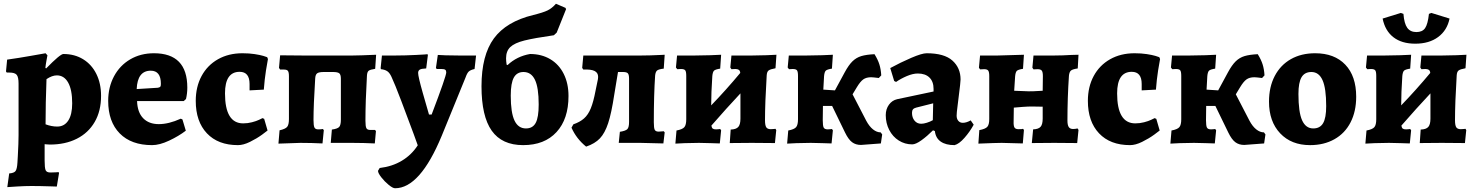

<svg xmlns="http://www.w3.org/2000/svg" viewBox="-20 -762 7870 1024"><path d="M29 163Q55 161 63 150Q71 139 73 105Q73 95 75 71Q79 -1 79 -42V-316Q79 -351 69 -363Q59 -375 30 -375H16L12 -381L18 -444Q82 -453 143.5 -464Q205 -475 223 -478L233 -467Q232 -461 228 -440Q224 -419 222 -400L226 -397Q301 -474 318 -474Q378 -474 423.5 -446Q469 -418 494 -367.5Q519 -317 519 -251Q519 -170 485 -111.5Q451 -53 389.5 -22Q328 9 246 9Q237 9 229 8Q221 7 218 7V94Q218 132 223 145Q228 158 249 158Q267 158 278 157Q289 156 292 156L295 160L283 233L253 232Q191 230 148 230Q114 230 72.5 232.5Q31 235 19 236ZM365 -211Q365 -283 343.5 -321.5Q322 -360 283 -360Q258 -360 228 -340Q223 -212 223 -99Q255 -87 285 -87Q323 -87 344 -119Q365 -151 365 -211Z M557 -224Q557 -297 588 -355Q619 -413 674.5 -445.5Q730 -478 801 -478Q979 -478 979 -295Q979 -264 972 -234L960 -223H711Q713 -163 743.5 -131.5Q774 -100 827 -100Q880 -100 944 -129L953 -125L971 -65Q933 -36 882 -12Q831 12 791 12Q680 12 618.5 -50.5Q557 -113 557 -224ZM822 -294Q832 -296 835 -299.5Q838 -303 838 -315Q838 -385 784 -385Q713 -385 709 -287Z M1024 -224Q1024 -299 1055 -356.5Q1086 -414 1142.5 -446Q1199 -478 1273 -478Q1309 -478 1338 -473.5Q1367 -469 1384 -464Q1401 -459 1405 -457L1409 -447Q1406 -434 1398.5 -386Q1391 -338 1387 -284L1311 -280V-314Q1311 -379 1258 -379Q1180 -379 1180 -264Q1180 -104 1277 -104Q1301 -104 1324 -110Q1347 -116 1361.5 -123Q1376 -130 1380 -132L1389 -128L1407 -66Q1407 -65 1378 -44Q1349 -23 1313.5 -5.5Q1278 12 1249 12Q1143 12 1083.5 -51Q1024 -114 1024 -224Z M1471 -67Q1502 -74 1511.5 -85.5Q1521 -97 1521 -127V-355Q1521 -377 1515.5 -384Q1510 -391 1495 -391H1474L1468 -400L1474 -467Q1511 -466 1588 -466H1864L1910 -467L1986 -470L1981 -395Q1954 -391 1946 -384.5Q1938 -378 1937 -358Q1929 -220 1929 -118Q1929 -88 1934 -78.5Q1939 -69 1954 -69H1980L1985 -63L1979 3Q1918 0 1859 0H1744L1750 -71Q1780 -75 1789 -85Q1798 -95 1798 -124V-342Q1798 -364 1789.5 -371Q1781 -378 1756 -378H1707Q1681 -378 1671.5 -371Q1662 -364 1661 -343Q1652 -201 1652 -122Q1652 -92 1657 -82Q1662 -72 1677 -72Q1692 -72 1702 -74L1707 -68L1700 3Q1642 0 1582 0Q1563 0 1465 4Z M1996 149 2005 134Q2072 126 2123.5 95Q2175 64 2208 13L2186 -48Q2155 -132 2120 -224Q2085 -316 2068 -352Q2058 -374 2045 -382.5Q2032 -391 2012 -393L2010 -398L2017 -466H2093Q2140 -466 2200 -469Q2260 -472 2260 -473L2262 -468L2253 -397Q2227 -396 2218.5 -390.5Q2210 -385 2210 -373Q2210 -354 2234.5 -267.5Q2259 -181 2268 -151H2282Q2360 -356 2360 -376Q2360 -386 2354.5 -390Q2349 -394 2334 -394H2309L2305 -400L2315 -469Q2326 -468 2357 -467Q2388 -466 2423 -466H2519L2511 -394Q2489 -389 2480 -380.5Q2471 -372 2463 -349L2336 -38Q2220 242 2087 242Q2075 242 2053 224Q2031 206 2013.5 183.5Q1996 161 1996 149Z M3012 -250Q3012 -127 2948 -57.5Q2884 12 2770 12Q2657 12 2602.5 -65Q2548 -142 2548 -302Q2548 -467 2614 -557Q2680 -647 2824 -682Q2877 -695 2900.5 -706.5Q2924 -718 2945 -742L2996 -720L2999 -713L2949 -588L2934 -574Q2829 -559 2777 -546Q2725 -533 2702 -511.5Q2679 -490 2679 -451Q2679 -437 2682 -417L2687 -415Q2737 -462 2807 -474Q2868 -474 2914.5 -446.5Q2961 -419 2986.5 -368Q3012 -317 3012 -250ZM2853 -205Q2853 -295 2833 -336.5Q2813 -378 2772 -378Q2737 -378 2720.5 -348.5Q2704 -319 2704 -252Q2704 -161 2724 -119Q2744 -77 2785 -77Q2821 -77 2837 -106.5Q2853 -136 2853 -205Z M3520 -62 3525 -56 3518 3Q3419 0 3396 0H3280L3286 -59Q3317 -64 3326 -73.5Q3335 -83 3335 -112V-342Q3335 -364 3328.5 -371Q3322 -378 3303 -378H3276L3256 -257Q3241 -158 3223.5 -105Q3206 -52 3179.5 -24Q3153 4 3106 20Q3054 -22 3028 -81L3038 -99Q3073 -111 3095 -130.5Q3117 -150 3131 -184.5Q3145 -219 3156 -277L3169 -340Q3170 -344 3170 -352Q3170 -374 3151 -383.5Q3132 -393 3091 -391L3085 -400L3091 -466H3403Q3446 -466 3505 -469L3525 -470L3520 -396Q3493 -393 3484.5 -386Q3476 -379 3474 -359Q3467 -257 3467 -110Q3467 -79 3472 -69.5Q3477 -60 3493 -60Q3502 -60 3520 -62Z M4116 -75 4120 -68 4113 1 3989 0 3872 1 3877 -71Q3906 -72 3917.5 -85Q3929 -98 3929 -129V-264Q3854 -184 3774 -92Q3776 -80 3781.5 -76Q3787 -72 3799 -72Q3808 -72 3813.5 -73Q3819 -74 3821 -74L3826 -67L3819 3Q3806 3 3772 1.5Q3738 0 3708 0Q3668 0 3631.5 1.5Q3595 3 3582 4L3588 -66Q3620 -72 3630 -84Q3640 -96 3640 -126V-357Q3640 -380 3634.5 -387Q3629 -394 3612 -394L3592 -393L3585 -402L3591 -466H3689Q3728 -466 3769 -467.5Q3810 -469 3826 -470L3821 -396Q3795 -392 3788 -385Q3781 -378 3779 -356Q3773 -268 3773 -200Q3853 -283 3928 -373Q3927 -385 3920.5 -389.5Q3914 -394 3902 -394L3881 -393L3875 -402L3881 -466H3994Q4029 -466 4067.5 -467.5Q4106 -469 4121 -470L4116 -398Q4088 -393 4079 -386Q4070 -379 4069 -359Q4060 -213 4060 -121Q4060 -94 4066.5 -83.5Q4073 -73 4091 -73Q4100 -73 4107 -74Q4114 -75 4116 -75Z M4685 -45 4678 3 4572 11Q4544 11 4524.5 -3.5Q4505 -18 4487 -55L4418 -197H4369Q4368 -172 4368 -121Q4368 -91 4373 -81.5Q4378 -72 4395 -72Q4404 -72 4409.5 -73Q4415 -74 4417 -74L4422 -67L4415 3Q4402 3 4368 1.5Q4334 0 4304 0Q4264 0 4227.5 1.5Q4191 3 4178 4L4184 -66Q4216 -72 4226 -84Q4236 -96 4236 -126V-357Q4236 -380 4230.5 -387Q4225 -394 4208 -394L4188 -393L4181 -402L4187 -466H4285Q4324 -466 4365 -467.5Q4406 -469 4422 -470L4417 -396Q4391 -392 4384 -385Q4377 -378 4375 -356Q4373 -333 4371 -284L4433 -280L4485 -376Q4506 -415 4526.5 -435Q4547 -455 4574 -463Q4601 -471 4644 -473Q4662 -444 4670 -418.5Q4678 -393 4680 -360L4667 -346Q4635 -350 4626 -350Q4600 -350 4584 -338.5Q4568 -327 4550 -297L4527 -259L4600 -118Q4616 -88 4636 -72Q4656 -56 4677 -56Z M4966 -63 4956 -67Q4925 -36 4894.5 -14Q4864 8 4845 8Q4806 8 4773.5 -12.5Q4741 -33 4722.5 -69Q4704 -105 4704 -148Q4704 -180 4721 -203.5Q4738 -227 4765 -233L4959 -274V-288Q4959 -327 4937 -348.5Q4915 -370 4875 -370Q4849 -370 4817 -356.5Q4785 -343 4759 -325L4749 -330L4728 -399Q4783 -429 4840 -453.5Q4897 -478 4922 -478Q5016 -478 5059.5 -439Q5103 -400 5103 -338Q5103 -324 5093 -246Q5092 -234 5087 -197Q5082 -160 5082 -145Q5082 -128 5091 -117.5Q5100 -107 5115 -107Q5134 -107 5157 -120L5173 -97Q5153 -60 5124 -27Q5095 6 5071 12Q5024 12 4997 -7Q4970 -26 4966 -63ZM4955 -121 4957 -211 4866 -188Q4854 -185 4849 -178.5Q4844 -172 4844 -160Q4844 -135 4857.5 -118.5Q4871 -102 4893 -102Q4906 -102 4923.5 -107.5Q4941 -113 4955 -121Z M5203 -68Q5235 -74 5245.5 -85.5Q5256 -97 5256 -127V-356Q5256 -378 5250.5 -385.5Q5245 -393 5229 -393L5207 -392L5201 -401L5207 -466H5303Q5304 -466 5406 -469L5441 -470L5436 -395Q5410 -391 5403 -384Q5396 -377 5394 -355L5389 -278L5467 -275Q5494 -275 5513.5 -276.5Q5533 -278 5541 -278L5542 -356Q5542 -378 5536 -385.5Q5530 -393 5514 -393L5492 -392L5486 -401L5492 -466H5606Q5646 -466 5694 -469L5732 -470L5728 -397Q5700 -393 5691.5 -385.5Q5683 -378 5681 -358Q5673 -241 5673 -119Q5673 -95 5680 -84.5Q5687 -74 5703 -74Q5715 -74 5727 -77L5732 -69L5725 1L5602 0L5483 1L5490 -72Q5518 -73 5529.5 -85.5Q5541 -98 5541 -130V-193L5482 -194Q5463 -194 5435.5 -192Q5408 -190 5387 -188L5386 -115Q5385 -91 5390.5 -82Q5396 -73 5412 -73Q5434 -73 5436 -75L5441 -69L5435 3Q5345 0 5322 0Q5294 0 5198 4Z M5782 -224Q5782 -299 5813 -356.5Q5844 -414 5900.5 -446Q5957 -478 6031 -478Q6067 -478 6096 -473.5Q6125 -469 6142 -464Q6159 -459 6163 -457L6167 -447Q6164 -434 6156.5 -386Q6149 -338 6145 -284L6069 -280V-314Q6069 -379 6016 -379Q5938 -379 5938 -264Q5938 -104 6035 -104Q6059 -104 6082 -110Q6105 -116 6119.5 -123Q6134 -130 6138 -132L6147 -128L6165 -66Q6165 -65 6136 -44Q6107 -23 6071.5 -5.5Q6036 12 6007 12Q5901 12 5841.5 -51Q5782 -114 5782 -224Z M6729 -45 6722 3 6616 11Q6588 11 6568.5 -3.5Q6549 -18 6531 -55L6462 -197H6413Q6412 -172 6412 -121Q6412 -91 6417 -81.5Q6422 -72 6439 -72Q6448 -72 6453.5 -73Q6459 -74 6461 -74L6466 -67L6459 3Q6446 3 6412 1.5Q6378 0 6348 0Q6308 0 6271.5 1.5Q6235 3 6222 4L6228 -66Q6260 -72 6270 -84Q6280 -96 6280 -126V-357Q6280 -380 6274.5 -387Q6269 -394 6252 -394L6232 -393L6225 -402L6231 -466H6329Q6368 -466 6409 -467.5Q6450 -469 6466 -470L6461 -396Q6435 -392 6428 -385Q6421 -378 6419 -356Q6417 -333 6415 -284L6477 -280L6529 -376Q6550 -415 6570.5 -435Q6591 -455 6618 -463Q6645 -471 6688 -473Q6706 -444 6714 -418.5Q6722 -393 6724 -360L6711 -346Q6679 -350 6670 -350Q6644 -350 6628 -338.5Q6612 -327 6594 -297L6571 -259L6644 -118Q6660 -88 6680 -72Q6700 -56 6721 -56Z M6748 -220Q6748 -298 6778.5 -356.5Q6809 -415 6864.5 -446.5Q6920 -478 6994 -478Q7097 -478 7155 -417Q7213 -356 7213 -246Q7213 -168 7183 -109.5Q7153 -51 7097 -19.5Q7041 12 6967 12Q6867 12 6807.5 -51Q6748 -114 6748 -220ZM7053 -196Q7053 -291 7033.5 -334.5Q7014 -378 6974 -378Q6938 -378 6921.5 -350Q6905 -322 6905 -261Q6905 -164 6924.5 -120.5Q6944 -77 6984 -77Q7020 -77 7036.5 -105Q7053 -133 7053 -196Z M7796 -75 7800 -68 7793 1 7669 0 7552 1 7557 -71Q7586 -72 7597.5 -85Q7609 -98 7609 -129V-264Q7534 -184 7454 -92Q7456 -80 7461.5 -76Q7467 -72 7479 -72Q7488 -72 7493.5 -73Q7499 -74 7501 -74L7506 -67L7499 3Q7486 3 7452 1.5Q7418 0 7388 0Q7348 0 7311.5 1.5Q7275 3 7262 4L7268 -66Q7300 -72 7310 -84Q7320 -96 7320 -126V-357Q7320 -380 7314.5 -387Q7309 -394 7292 -394L7272 -393L7265 -402L7271 -466H7369Q7408 -466 7449 -467.5Q7490 -469 7506 -470L7501 -396Q7475 -392 7468 -385Q7461 -378 7459 -356Q7453 -268 7453 -200Q7533 -283 7608 -373Q7607 -385 7600.5 -389.5Q7594 -394 7582 -394L7561 -393L7555 -402L7561 -466H7674Q7709 -466 7747.5 -467.5Q7786 -469 7801 -470L7796 -398Q7768 -393 7759 -386Q7750 -379 7749 -359Q7740 -213 7740 -121Q7740 -94 7746.5 -83.5Q7753 -73 7771 -73Q7780 -73 7787 -74Q7794 -75 7796 -75ZM7354 -663 7451 -693 7465 -688Q7469 -636 7485.5 -613.5Q7502 -591 7534 -591Q7566 -591 7580.5 -612Q7595 -633 7601 -688L7614 -693L7711 -663Q7698 -600 7650 -564.5Q7602 -529 7528 -529Q7456 -529 7411.5 -563.5Q7367 -598 7354 -663Z"/></svg>

Font: Alegreya ExtraBold
Style: Regular
Weight: 800
Designer: Juan Pablo del Peral
Foundry: Huerta Tipografica
Version: Version 2.007; ttfautohint (v1.6)